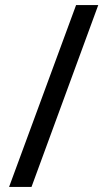

<svg xmlns="http://www.w3.org/2000/svg" viewBox="-20 -738 421 762"><path d="M370 -718H282L16 4H105Z"/></svg>

Font: Noto Sans Lao ExtraCondensed Medium
Style: Regular
Weight: 500
Width: 2
Designer: Monotype Design Team
Foundry: Monotype Imaging Inc.
Version: Version 2.003